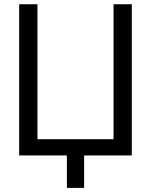

<svg xmlns="http://www.w3.org/2000/svg" viewBox="-20 -748 727 924"><path d="M614.3 0H72.3V-727.5H160.2V-78.1H526.4V-727.5H614.3ZM301.8 156.2V-31.2H384.8V156.2Z"/></svg>

Font: Inter Display
Style: Regular
Weight: 400
Designer: Rasmus Andersson
Foundry: rsms
Version: Version 4.001;git-9221beed3